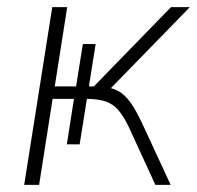

<svg xmlns="http://www.w3.org/2000/svg" viewBox="-20 -520 554 540"><path d="M48 0 127 -500H169L134 -277H194L213 -396H249L230 -277H244L461 -500H514L285 -265L265 -277Q294 -274 312.5 -264Q331 -254 347.5 -231Q364 -208 384 -164L460 0H417L344 -159Q329 -191 314 -209Q299 -227 277.5 -234.5Q256 -242 221 -242H207L226 -252L204 -114H168L188 -242H128L90 0Z"/></svg>

Font: Mulish ExtraLight
Style: Italic
Weight: 200
Italic angle: -9°
Designer: Vernon Adams
Foundry: Vernon Adams
Version: Version 3.603